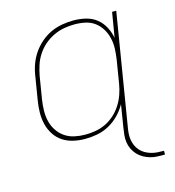

<svg xmlns="http://www.w3.org/2000/svg" viewBox="-106 -628 813 892"><g transform="rotate(-15 300.0 -182.0)"><path d="M578 174Q560 174 542 173.5Q524 173 507 168Q490 163 475 154.5Q460 146 448.5 133.5Q437 121 429.5 105.5Q422 90 419.5 72.5Q417 55 419 36.5Q421 18 424 0L441 -105Q426 -78 404 -55.5Q382 -33 354.5 -18Q327 -3 297.5 2.5Q268 8 239 8Q210 8 182 1.5Q154 -5 131.5 -20Q109 -35 94 -58.5Q79 -82 72.5 -109Q66 -136 66.5 -165Q67 -194 72 -223L90 -333Q94 -361 103.5 -388Q113 -415 129.5 -439.5Q146 -464 169 -484Q192 -504 218 -516Q244 -528 272 -533Q300 -538 328 -538Q358 -538 387 -531Q416 -524 438 -506.5Q460 -489 473.5 -463.5Q487 -438 492 -410L512 -530H532L445 0Q442 16 440.5 32Q439 48 441 63.5Q443 79 449 93Q455 107 465 118.5Q475 130 488 137.5Q501 145 516 149.5Q531 154 546.5 155Q562 156 578 156ZM245 -11Q270 -11 295.5 -15.5Q321 -20 344.5 -31.5Q368 -43 388 -61.5Q408 -80 422 -102.5Q436 -125 444.5 -149.5Q453 -174 457 -199L475 -309Q479 -335 480 -361Q481 -387 475.5 -411.5Q470 -436 457 -457.5Q444 -479 424.5 -493.5Q405 -508 380 -513.5Q355 -519 328 -519Q303 -519 277.5 -514.5Q252 -510 227.5 -498.5Q203 -487 182 -469Q161 -451 146 -428Q131 -405 123 -380.5Q115 -356 110 -330L92 -220Q88 -194 87.5 -167.5Q87 -141 93 -116.5Q99 -92 113 -71Q127 -50 147.5 -36Q168 -22 193.5 -16.5Q219 -11 245 -11Z"/></g></svg>

Font: Iosevka Curly Thin Extended
Style: Italic
Weight: 100
Width: 7
Italic angle: -9°
Monospace: yes
Designer: Belleve Invis
Foundry: Belleve Invis
Version: Version 11.1.0; ttfautohint (v1.8.3)